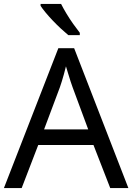

<svg xmlns="http://www.w3.org/2000/svg" viewBox="-20 -964 679 984"><path d="M545 0 459 -221H176L91 0H0L279 -717H360L638 0ZM352 -517Q349 -525 342 -546Q335 -567 328.5 -589.5Q322 -612 318 -624Q313 -604 307.5 -583.5Q302 -563 296.5 -546Q291 -529 287 -517L206 -301H432ZM293 -944Q304 -922 320.5 -894.5Q337 -867 355.5 -841Q374 -815 389 -796V-784H330Q313 -798 292 -817.5Q271 -837 250.5 -858.5Q230 -880 213.5 -900Q197 -920 188 -934V-944Z"/></svg>

Font: Noto Sans Adlam
Style: Regular
Weight: 400
Designer: Mark Jamra, Neil Patel
Foundry: JamraPatel LLC
Version: Version 3.001